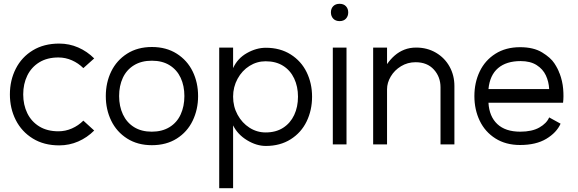

<svg xmlns="http://www.w3.org/2000/svg" viewBox="-20 -759 3035 1009"><path d="M418 -125 475 -73Q438 -36 391 -15.5Q344 5 291 5Q211 5 152.5 -31Q94 -67 63 -128Q32 -189 32 -263Q32 -337 63 -398Q94 -459 152.5 -494.5Q211 -530 291 -530Q344 -530 391 -509.5Q438 -489 475 -452L418 -401Q392 -427 358 -442Q324 -457 287 -457Q228 -457 186.5 -431.5Q145 -406 123.5 -362Q102 -318 102 -263Q102 -208 123.5 -164Q145 -120 186.5 -94.5Q228 -69 287 -69Q324 -69 358 -84Q392 -99 418 -125Z M949 -254.2Q949 -308 929.5 -350Q910 -392 871.5 -416Q833 -440 778 -440Q723 -440 684 -416Q645 -392 625.5 -350Q606 -308 606 -254.2Q606 -200.4 626 -157.7Q646 -115 684.5 -91Q723 -67 777.5 -67Q832 -67 871 -91Q910 -115 929.5 -157.7Q949 -200.4 949 -254.2ZM1021 -254Q1021 -183.5 992.5 -124.5Q964 -65.5 909 -30.8Q854 4 778.1 4Q703.3 4 648.1 -31Q593 -66 564.5 -124.7Q536 -183.5 536 -253.7Q536 -325 564.5 -383.5Q593 -442 648 -477Q703 -512 778.3 -512Q853.6 -512 908.8 -477Q964 -442 992.5 -383.7Q1021 -325.4 1021 -254Z M1546 -251Q1546 -304 1526 -346.5Q1506 -389 1468 -413Q1430 -437 1376 -437Q1330 -437 1291 -412.5Q1252 -388 1228.5 -345Q1205 -302 1205 -251Q1205 -199 1228.5 -156Q1252 -113 1291 -88Q1330 -63 1376 -63Q1430 -63 1468 -87.5Q1506 -112 1526 -154.5Q1546 -197 1546 -251ZM1620 -251Q1620 -180 1591.5 -121Q1563 -62 1507.5 -27Q1452 8 1377 8Q1328 8 1278.5 -22Q1229 -52 1205 -100V230H1132V-509H1205V-401Q1228 -452 1277.5 -480Q1327 -508 1377 -508Q1452 -508 1507.5 -473Q1563 -438 1591.5 -379.5Q1620 -321 1620 -251Z M1801 -509V0H1729V-509ZM1810 -693.7Q1810 -674 1798 -661Q1786 -648 1764.7 -648Q1743.4 -648 1731.2 -661Q1719 -674.1 1719 -694Q1719 -714 1731.2 -726.5Q1743.4 -739 1764.7 -739Q1786 -739 1798 -726.2Q1810 -713.3 1810 -693.7Z M2164 -432Q2122 -432 2087.5 -411Q2053 -390 2033.5 -357Q2014 -324 2014 -290V0H1941V-509H2014V-422Q2032 -448 2054.5 -467.5Q2077 -487 2105 -498Q2133 -509 2167 -509Q2225 -509 2271 -482Q2317 -455 2342.5 -409Q2368 -363 2368 -307V0H2295V-300Q2295 -355 2260 -393.5Q2225 -432 2164 -432Z M2716 -438Q2641 -438 2597.5 -401Q2554 -364 2547 -291H2861H2866Q2864 -330 2848.5 -363Q2833 -396 2800 -417Q2767 -438 2716 -438ZM2939 -219H2547Q2551 -147 2593.5 -107Q2636 -67 2714 -67Q2776 -67 2814.5 -89Q2853 -111 2866 -142L2926 -109Q2905 -62 2851 -29.5Q2797 3 2713 3Q2638 3 2583.5 -31.5Q2529 -66 2501 -124.5Q2473 -183 2473 -254Q2473 -325 2501 -383.5Q2529 -442 2583.5 -476.5Q2638 -511 2713 -511Q2784 -511 2829 -483.5Q2874 -456 2893.5 -426Q2913 -396 2920 -374L2921 -373Q2936 -333 2939.5 -292Q2943 -251 2939 -219Z"/></svg>

Font: SUIT Variable
Style: Regular
Weight: 400
Designer: Sunn Youn; Korean Glyphs from Source Han Sans (Sandoll Communications; Soo-young Jang, Joo-yeon Kang)
Foundry: Sunn
Version: Version 1.150;FEAKit 1.0